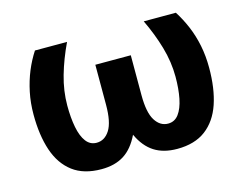

<svg xmlns="http://www.w3.org/2000/svg" viewBox="-80 -650 987 784"><g transform="rotate(-15 413.5 -258.5)"><path d="M260.7 10.3Q186 10.3 139.4 -24.9Q92.8 -60.1 71 -124.5Q49.3 -189 49.3 -276.4Q49.3 -326.2 58.6 -370.8Q67.9 -415.5 84.2 -455.1Q100.6 -494.6 122.6 -528.3H258.3Q228 -464.8 210 -401.9Q191.9 -338.9 191.9 -276.4Q191.9 -225.1 199.7 -184.8Q207.5 -144.5 224.6 -121.8Q241.7 -99.1 269 -99.1Q303.2 -99.1 324.5 -132.6Q345.7 -166 345.7 -239.3V-408.2H495.6V-239.3Q495.6 -166 516.6 -132.6Q537.6 -99.1 571.3 -99.1Q599.1 -99.1 616.2 -122.1Q633.3 -145 641.4 -185.1Q649.4 -225.1 649.4 -276.4Q649.4 -338.9 631.1 -402.1Q612.8 -465.3 582.5 -528.3H718.3Q740.2 -494.1 756.8 -454.8Q773.4 -415.5 782.5 -370.8Q791.5 -326.2 791.5 -276.4Q791.5 -188.5 769.8 -124.3Q748 -60.1 701.4 -24.9Q654.8 10.3 580.6 10.3Q522.9 10.3 483.9 -14.6Q444.8 -39.6 420.4 -92.3Q394.5 -38.6 356 -14.2Q317.4 10.3 260.7 10.3Z"/></g></svg>

Font: Roboto Slab LO
Style: Bold
Weight: 700
Designer: Google
Version: Version 2.000